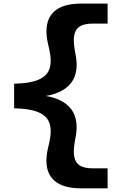

<svg xmlns="http://www.w3.org/2000/svg" viewBox="-20 -821 660 1041"><path d="M391.2 -84.8 385.8 -55Q376.2 0.1 383.2 31.8Q390.3 63.6 414.7 77.6Q439 91.7 484.2 91.7H563.4V200H419Q344.1 200 298.8 175.1Q253.4 150.2 238.7 101.6Q224 53 240.2 -17.6L247.5 -49.4Q261.9 -113.3 248.3 -153Q234.8 -192.6 188.4 -212.3Q142 -232.1 56.6 -233.9V-367.1Q142 -368.9 188.4 -388.7Q234.8 -408.4 248.3 -448Q261.9 -487.7 247.5 -551.6L240.2 -583.8Q224.4 -654.4 239.1 -703Q253.8 -751.7 299 -776.5Q344.1 -801.4 419 -801.4H563.4V-693.1H484.2Q439 -693.1 414.7 -679Q390.3 -665 383.2 -633.2Q376.2 -601.5 385.8 -546.4L391.2 -517Q403.6 -447.1 381 -397.3Q358.3 -347.6 298 -320.8Q237.7 -293.9 138.6 -293.9V-307.5Q237.7 -307.5 298 -280.7Q358.3 -253.9 380.8 -204.2Q403.2 -154.4 391.2 -84.8Z"/></svg>

Font: Monaspace Xenon Var ExtraLight
Style: Regular
Weight: 200
Designer: Riley Cran and the Lettermatic Team
Version: Version 1.200 (Monaspace Xenon Var)